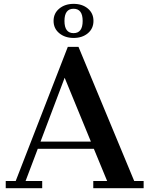

<svg xmlns="http://www.w3.org/2000/svg" viewBox="-20 -995 789 1015"><path d="M10.3 -38.1H63L338.4 -747.1H395L689.5 -38.1H739.3V0H473.1V-38.1H546.4L476.1 -208.5H179.7L115.2 -38.1H203.1V0H10.3ZM460.4 -246.6 321.8 -584 194.3 -246.6ZM293.5 -949.7Q323.7 -974.6 369.4 -974.6Q415 -974.6 444.6 -949.7Q474.1 -924.8 474.1 -884.5Q474.1 -844.2 444.6 -819.3Q415 -794.4 369.4 -794.4Q323.7 -794.4 293.5 -819.3Q263.2 -844.2 263.2 -884.5Q263.2 -924.8 293.5 -949.7ZM368.9 -948.7Q320.8 -948.7 320.8 -884.3Q320.8 -819.8 368.9 -819.8Q417 -819.8 417 -884.3Q417 -948.7 368.9 -948.7Z"/></svg>

Font: Cantata One
Style: Regular
Weight: 400
Designer: Joana Maria Correia da Silva
Foundry: Joana Maria Correia da Silva
Version: Version 1.002